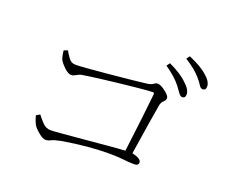

<svg xmlns="http://www.w3.org/2000/svg" viewBox="-115 -948 1231 1052"><g transform="rotate(20 500.0 -421.5)"><path d="M814 -598Q784 -637 722 -680L736 -699Q810 -664 843 -630Q880 -598 880 -569Q880 -547 861 -547Q851 -547 840 -562.5Q829 -578 814 -598ZM904 -677Q873 -714 811 -753L825 -772Q899 -740 932 -710Q971 -678 971 -648Q971 -626 952 -626Q940 -626 930.5 -642Q921 -658 904 -677ZM143 -180 164 -192Q179 -172 199 -151Q219 -130 247 -130Q260 -130 312 -134.5Q364 -139 432 -145Q500 -151 564.5 -157Q629 -163 670 -165Q698 -387 710 -508Q712 -518 701 -518Q680 -518 596.5 -509.5Q513 -501 427 -490.5Q341 -480 300 -473Q288 -470 274 -461.5Q260 -453 249 -453Q230 -453 205 -477.5Q180 -502 173 -519Q166 -541 164 -566L186 -574Q197 -555 211.5 -534.5Q226 -514 252 -514Q289 -514 442 -528.5Q595 -543 658 -551Q681 -555 691 -563Q701 -571 712 -571Q729 -571 757.5 -549Q786 -527 786 -514Q786 -501 775 -491.5Q764 -482 759 -465Q744 -380 711 -165Q765 -153 765 -130Q765 -109 730 -112Q709 -112 677 -116Q645 -120 591 -120Q471 -120 322 -95Q282 -87 267 -79Q252 -71 238 -71Q222 -71 197.5 -91Q173 -111 162 -128Q148 -156 143 -180Z"/></g></svg>

Font: Minh Nguyen ExtraLight
Style: Regular
Weight: 250
Designer: Ryoko NISHIZUKA 西塚涼子 (kana & ideographs); Frank Grießhammer (Latin, Greek & Cyrillic); Wenlong ZHANG 张文龙 (bopomofo); San
Foundry: Adobe
Version: Version 1.100;July 7, 2023;FontCreator 14.0.0.2814 64-bit